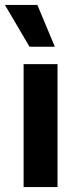

<svg xmlns="http://www.w3.org/2000/svg" viewBox="-25 -761 325 781"><path d="M209 -500V0H71V-500ZM127 -741 198 -571H95L-5 -741Z"/></svg>

Font: Kantumruy Pro SemiBold
Style: Regular
Weight: 600
Version: Version 1.002